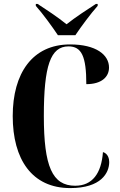

<svg xmlns="http://www.w3.org/2000/svg" viewBox="-20 -951 613 981"><path d="M276 -771H365C395 -816 445 -883 479 -921V-931H470C430 -905 365 -863 320 -827C276 -863 212 -905 172 -931H163V-921C197 -883 246 -816 276 -771ZM339 10C497 10 538 -68 538 -123C538 -138 533 -166 506 -174C498 -65 452 -2 364 -2C247 -2 204 -101 204 -358C204 -615 238 -714 330 -714C397 -714 421 -663 421 -521C499 -521 537 -558 537 -606C537 -671 471 -724 338 -724C145 -724 45 -576 45 -358C45 -137 143 10 339 10Z"/></svg>

Font: Noto Serif Display ExtraCondensed ExtraBold
Style: Regular
Weight: 800
Width: 2
Designer: Monotype Design Team
Foundry: Monotype Imaging Inc.
Version: Version 2.009